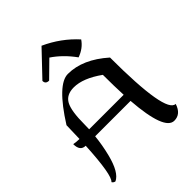

<svg xmlns="http://www.w3.org/2000/svg" viewBox="-257 -1053 1214 1214"><g transform="rotate(-45 350.0 -445.5)"><path d="M479.5 -327.6Q475.6 -409.7 475.6 -509.8Q372.1 -584 289.6 -584Q223.1 -584 197.5 -536.9Q171.9 -489.7 171.9 -369.6Q171.9 -348.6 170.9 -327.6ZM84.5 -327.6Q86.4 -382.8 87.9 -447.3Q229 -670.4 323.2 -670.4Q455.1 -670.4 585 -555.2Q585 -54.2 671.4 -54.2Q649.4 15.1 590.3 15.1Q504.4 15.1 482.9 -269.5H166.5Q159.2 -197.3 141.1 -125Q110.4 -2.4 55.7 22.9Q41.5 21 34.2 8.3Q68.8 -19 82 -269.5Q33.2 -269.5 33.2 -332.5Q58.6 -327.6 84.5 -327.6ZM445.3 -696.3Q387.2 -776.9 313.5 -826.2L209.5 -724.1Q178.2 -724.1 178.2 -752.9L331.5 -914.1Q451.2 -859.9 537.1 -765.1Q505.4 -717.8 445.3 -696.3Z"/></g></svg>

Font: Balgruf
Style: Regular
Weight: 500
Designer: Paul James MIller
Foundry: High-Logic / Made with FontCreator
Version: Version 1.201;March 28, 2021;FontCreator 13.0.0.2683 64-bit